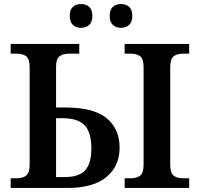

<svg xmlns="http://www.w3.org/2000/svg" viewBox="-20 -932 990 952"><path d="M326 -853Q326 -884 341.5 -898Q357 -912 382 -912Q406 -912 422 -898Q438 -884 438 -853Q438 -823 422 -808.5Q406 -794 382 -794Q357 -794 341.5 -808.5Q326 -823 326 -853ZM524 -853Q524 -884 539.5 -898Q555 -912 580 -912Q604 -912 620 -898Q636 -884 636 -853Q636 -823 620 -808.5Q604 -794 580 -794Q555 -794 539.5 -808.5Q524 -823 524 -853ZM33 -48H61Q95 -48 111 -62.5Q127 -77 127 -115V-598Q127 -639 110.5 -652.5Q94 -666 61 -666H33V-714H373V-666H325Q292 -666 275 -652.5Q258 -639 258 -603V-399H306Q444 -399 508.5 -346Q573 -293 573 -200Q573 -108 507.5 -54Q442 0 314 0H33ZM598 -48H626Q659 -48 675.5 -61.5Q692 -75 692 -116V-598Q692 -639 675.5 -652.5Q659 -666 626 -666H598V-714H918V-666H889Q857 -666 840.5 -652.5Q824 -639 824 -598V-116Q824 -75 840.5 -61.5Q857 -48 889 -48H918V0H598ZM301 -54Q372 -54 402.5 -88Q433 -122 433 -195Q433 -276 399.5 -311Q366 -346 288 -346H258V-54Z"/></svg>

Font: Noto Serif SemiBold
Style: Regular
Weight: 600
Designer: Monotype Design Team
Foundry: Monotype Imaging Inc.
Version: Version 1.001